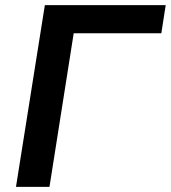

<svg xmlns="http://www.w3.org/2000/svg" viewBox="-20 -725 663 745"><path d="M42 0 154 -705H623L606 -596H266L172 0Z"/></svg>

Font: Nunito Sans 11pt
Style: Bold Italic
Weight: 700
Italic angle: -9°
Version: Version 3.101;gftools[0.9.27]